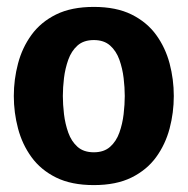

<svg xmlns="http://www.w3.org/2000/svg" viewBox="-20 -528 543 556"><path d="M20 -250Q20 -298 32.2 -344Q44.3 -390 71.2 -427Q98 -464 142.3 -486Q186.7 -508 251.7 -508Q316.7 -508 361 -486Q405.3 -464 432.2 -427Q459 -390 471.2 -344Q483.3 -298 483.3 -250Q483.3 -202 471.2 -156Q459 -110 432.2 -73Q405.3 -36 361 -14Q316.7 8 251.7 8Q186.7 8 142.3 -14Q98 -36 71.2 -73Q44.3 -110 32.2 -156Q20 -202 20 -250ZM162 -250Q162 -225.7 165.3 -197.5Q168.7 -169.3 177.7 -144Q186.7 -118.7 204.5 -102.8Q222.3 -87 251.7 -87Q281 -87 298.8 -102.8Q316.7 -118.7 325.7 -144Q334.7 -169.3 338 -197.5Q341.3 -225.7 341.3 -250Q341.3 -274.3 338 -302Q334.7 -329.7 325.7 -355Q316.7 -380.3 298.8 -396.2Q281 -412 251.7 -412Q222.3 -412 204.5 -396.2Q186.7 -380.3 177.7 -355Q168.7 -329.7 165.3 -302Q162 -274.3 162 -250Z"/></svg>

Font: Epunda Slab Light
Style: Regular
Weight: 300
Designer: Simon Atzbach
Foundry: typofactur
Version: Version 1.102